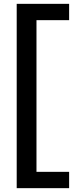

<svg xmlns="http://www.w3.org/2000/svg" viewBox="-20 -813 400 1000"><path d="M67 167V-793H340V-708H170V82H340V167Z"/></svg>

Font: Mona Sans Expanded Medium
Style: Regular
Weight: 500
Width: 7
Designer: Deni Anggara
Foundry: GitHub
Version: Version 2.000